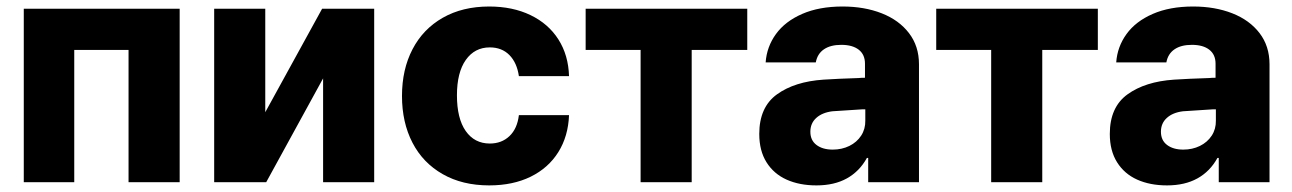

<svg xmlns="http://www.w3.org/2000/svg" viewBox="-20 -557 3949 587"><path d="M52.7 -530.3H529.3V0H373V-404.3H207V0H52.7Z M964.8 -530.3H1124V0H967.8V-317.4L793.9 0H634.8V-530.3H791V-213.9Z M1209 -263.7Q1209 -344.7 1241.2 -406.5Q1273.4 -468.3 1333.7 -502.7Q1394 -537.1 1475.6 -537.1Q1547.4 -537.1 1602.1 -510.7Q1656.7 -484.4 1687.3 -436.3Q1717.8 -388.2 1719.7 -324.2H1566.4Q1560.5 -365.2 1537.4 -388.7Q1514.2 -412.1 1477.5 -412.1Q1431.2 -412.1 1404.1 -373.8Q1377 -335.4 1377 -265.6Q1377 -194.8 1403.8 -156.5Q1430.7 -118.2 1477.5 -118.2Q1513.7 -118.2 1537.6 -140.9Q1561.5 -163.6 1566.4 -205.1H1719.7Q1717.3 -140.6 1687 -92Q1656.7 -43.5 1602.5 -16.8Q1548.3 9.8 1475.6 9.8Q1393.6 9.8 1333.3 -24.7Q1272.9 -59.1 1241 -120.8Q1209 -182.6 1209 -263.7Z M1770.5 -530.3H2264.6V-404.3H2094.7V0H1938.5V-404.3H1770.5Z M2497.6 -313.5Q2541.5 -316.4 2605 -318.4Q2612.8 -319.3 2624.5 -319.3V-362.3Q2624.5 -390.1 2605.5 -405Q2586.4 -419.9 2552.2 -419.9Q2519 -419.9 2499 -406.2Q2479 -392.6 2474.1 -366.2H2320.8Q2324.2 -414.1 2352.3 -452.9Q2380.4 -491.7 2432.4 -514.4Q2484.4 -537.1 2556.2 -537.1Q2622.6 -537.1 2675.5 -516.4Q2728.5 -495.6 2759 -455.8Q2789.6 -416 2789.6 -360.4V0H2634.3V-74.2H2630.4Q2607.9 -33.2 2569.3 -11.7Q2530.8 9.8 2476.1 9.8Q2424.3 9.8 2385 -7.8Q2345.7 -25.4 2323.5 -60.8Q2301.3 -96.2 2301.3 -147.5Q2301.3 -229.5 2355.5 -268.6Q2409.7 -307.6 2497.6 -313.5ZM2525.9 -99.6Q2553.7 -99.6 2576.7 -110.8Q2599.6 -122.1 2612.8 -142.3Q2626 -162.6 2625.5 -188.5V-222.7H2615.7L2524.9 -216.8Q2493.7 -212.9 2475.6 -196.5Q2457.5 -180.2 2457.5 -154.3Q2457.5 -127.9 2476.3 -113.8Q2495.1 -99.6 2525.9 -99.6Z M2842.3 -530.3H3336.4V-404.3H3166.5V0H3010.3V-404.3H2842.3Z M3569.3 -313.5Q3613.3 -316.4 3676.8 -318.4Q3684.6 -319.3 3696.3 -319.3V-362.3Q3696.3 -390.1 3677.2 -405Q3658.2 -419.9 3624 -419.9Q3590.8 -419.9 3570.8 -406.2Q3550.8 -392.6 3545.9 -366.2H3392.6Q3396 -414.1 3424.1 -452.9Q3452.1 -491.7 3504.2 -514.4Q3556.2 -537.1 3627.9 -537.1Q3694.3 -537.1 3747.3 -516.4Q3800.3 -495.6 3830.8 -455.8Q3861.3 -416 3861.3 -360.4V0H3706.1V-74.2H3702.1Q3679.7 -33.2 3641.1 -11.7Q3602.5 9.8 3547.9 9.8Q3496.1 9.8 3456.8 -7.8Q3417.5 -25.4 3395.3 -60.8Q3373 -96.2 3373 -147.5Q3373 -229.5 3427.2 -268.6Q3481.4 -307.6 3569.3 -313.5ZM3597.7 -99.6Q3625.5 -99.6 3648.4 -110.8Q3671.4 -122.1 3684.6 -142.3Q3697.8 -162.6 3697.3 -188.5V-222.7H3687.5L3596.7 -216.8Q3565.4 -212.9 3547.4 -196.5Q3529.3 -180.2 3529.3 -154.3Q3529.3 -127.9 3548.1 -113.8Q3566.9 -99.6 3597.7 -99.6Z"/></svg>

Font: Pretendard ExtraBold
Style: Regular
Weight: 800
Designer: Base glyphs from Inter by Rasmus Andersson; Hangeul glyphs from Noto Sans CJK(Source Han Sans) by Jang Soo-young and Kan
Foundry: Kil Hyung-jin
Version: Version 1.309